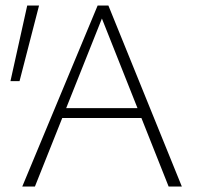

<svg xmlns="http://www.w3.org/2000/svg" viewBox="-20 -678 733 698"><path d="M593 0 342 -632H359L107 0H61L335 -658H374L641 0ZM181 -249 194 -285H498L516 -249ZM51 -383H18L79 -658H122Z"/></svg>

Font: Ysabeau ExtraLight
Style: Regular
Weight: 250
Designer: Christian Thalmann (Catharsis Fonts)
Version: Version 2.002